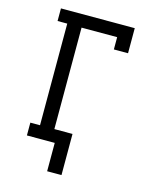

<svg xmlns="http://www.w3.org/2000/svg" viewBox="-131 -822 861 1073"><g transform="rotate(15 300.0 -285.5)"><path d="M330 164H247V0H86V-74H142V-662H86V-735H513V-590H431V-661H225V-74H330Z"/></g></svg>

Font: Iosevka Curly Slab Extended
Style: Regular
Weight: 400
Width: 7
Monospace: yes
Designer: Belleve Invis
Foundry: Belleve Invis
Version: Version 11.1.0; ttfautohint (v1.8.3)